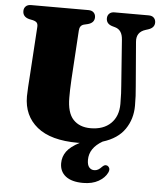

<svg xmlns="http://www.w3.org/2000/svg" viewBox="-61 -752 858 1032"><g transform="rotate(5 368.5 -236.0)"><path d="M585 -312 567 -558Q563.5 -609.5 525 -620.5L511 -624.5Q476.5 -634 476.5 -664.5Q476.5 -680 486.5 -690Q496.5 -700 514.5 -700H699Q717.5 -700 727.2 -690Q737 -680 737 -664.5Q737 -636 703 -625L689 -620.5Q639 -605 643.5 -552.5L663 -314.5Q665.5 -288 666.8 -262.5Q668 -237 668 -209.5Q668 -138 630.2 -82.8Q592.5 -27.5 511.5 -2.5Q441.5 38 441.5 102Q441.5 129.5 452.2 142Q463 154.5 479.5 154.5Q491.5 154.5 501.2 148.8Q511 143 520 133Q526.5 126.5 532.5 123.8Q538.5 121 546 123.5Q554 126 558.8 135.8Q563.5 145.5 556 161.5Q542.5 189.5 508.8 208.8Q475 228 426 228Q364.5 228 332 202.8Q299.5 177.5 299.5 132.5Q299.5 97 320.2 68.5Q341 40 390 15Q384.5 15.5 379 15.5Q233 15.5 159 -44.8Q85 -105 85 -209.5Q85 -227.5 87 -259.8Q89 -292 91.5 -327L108 -585.5Q109 -600.5 103 -608.2Q97 -616 80.5 -620L61 -624Q26 -633 26 -664.5Q26 -680 36 -690Q46 -700 64.5 -700H374Q392.5 -700 402.5 -690Q412.5 -680 412.5 -664.5Q412.5 -634.5 377.5 -625L356.5 -620Q333.5 -614 332 -586L315.5 -322.5Q313.5 -291.5 313 -266Q312.5 -240.5 312.5 -223Q312.5 -141 346.5 -104.8Q380.5 -68.5 440 -68.5Q509.5 -68.5 549.2 -107Q589 -145.5 589 -212.5Q589 -247 587.8 -269Q586.5 -291 585 -312Z"/></g></svg>

Font: Fraunces 72pt S050 Black
Style: Regular
Weight: 900
Version: Version 1.000; ttfautohint (v1.8.3)